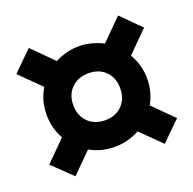

<svg xmlns="http://www.w3.org/2000/svg" viewBox="-85 -646 599 596"><g transform="rotate(-20 214.5 -348.0)"><path d="M49 -345Q49 -393 72 -430L4 -497L68 -560L136 -492Q153 -501 173.5 -506.5Q194 -512 215 -512Q237 -512 257 -506.5Q277 -501 295 -492L363 -560L426 -497L358 -429Q369 -411 375 -389.5Q381 -368 381 -346Q381 -302 360 -264L426 -198L363 -136L297 -201Q278 -191 257.5 -185.5Q237 -180 215 -180Q170 -180 133 -201L68 -136L4 -198L70 -264Q49 -302 49 -345ZM137 -346Q137 -311 158.5 -289.5Q180 -268 215 -268Q250 -268 271 -289.5Q292 -311 292 -346Q292 -380 271 -401.5Q250 -423 215 -423Q180 -423 158.5 -401.5Q137 -380 137 -346Z"/></g></svg>

Font: Kreon Light
Style: Regular
Weight: 400
Version: Version 2.002